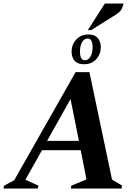

<svg xmlns="http://www.w3.org/2000/svg" viewBox="-53 -1077 790 1097"><path d="M-33 0 -30 -16 28 -47 379 -665H458L587 -51L645 -16L641 0H352L354 -16L441 -52L408 -219H187L92 -50L167 -16L163 0ZM216 -272H398L350 -511ZM427 -710Q390 -710 373 -730Q356 -750 356 -782Q356 -822 382.5 -851Q409 -880 452 -880Q488 -880 505.5 -859.5Q523 -839 523 -807Q523 -768 497 -739Q471 -710 427 -710ZM432 -733Q452 -733 464 -754Q476 -775 476 -808Q476 -857 448 -857Q428 -857 416 -836.5Q404 -816 404 -782Q404 -733 432 -733ZM449 -905 546 -1057H653Q650 -1042 642.5 -1026Q635 -1010 610 -994L468 -905Z"/></svg>

Font: Spectral SC
Style: Bold Italic
Weight: 700
Italic angle: -10°
Designer: Jean-Baptiste Levee
Foundry: Production Type
Version: Version 2.001